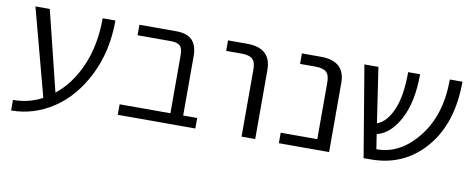

<svg xmlns="http://www.w3.org/2000/svg" viewBox="-56 -760 2659 1080"><g transform="rotate(10 1273.5 -220.0)"><path d="M268 -62Q355 -131 406 -249Q457 -367 457 -520H530Q530 -346 461 -207Q392 -68 280.5 6Q169 80 40 80V20Q129 20 206 -21L73 -520H155Z M925 -392Q925 -431 909.5 -445.5Q894 -460 855 -460H667V-520H877Q939 -520 968.5 -490Q998 -460 998 -398V-60H1078V0H635V-60H925Z M1173 -460V-520H1281Q1420 -520 1420 -395V0H1342V-385Q1342 -426 1323.5 -443Q1305 -460 1261 -460Z M1764 -385Q1764 -426 1745.5 -443Q1727 -460 1683 -460H1595V-520H1703Q1842 -520 1842 -395V0H1555V-60H1764Z M2512 -520Q2512 -282 2391 -141Q2270 0 2080 0H2039L1952 -520H2032L2079 -206Q2133 -225 2167.5 -304Q2202 -383 2202 -520H2270Q2270 -362 2218 -263.5Q2166 -165 2088 -146L2101 -62H2104Q2238 -62 2339 -190Q2440 -318 2440 -520Z"/></g></svg>

Font: M PLUS 1p
Style: Regular
Weight: 400
Version: Version 1.062